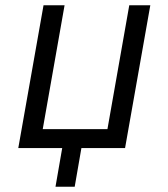

<svg xmlns="http://www.w3.org/2000/svg" viewBox="-20 -570 640 730"><path d="M216.5 -7H49.5L145.5 -550H225.5L142.5 -79H388.5L471.5 -550H551.5L455.5 -7H289.5L264 140H191Z"/></svg>

Font: JuliaMono
Style: Italic
Weight: 400
Italic angle: -9°
Monospace: yes
Designer: cormullion
Foundry: corm
Version: Version 0.057; ttfautohint (v1.8.4)